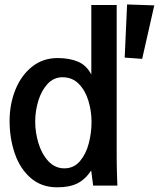

<svg xmlns="http://www.w3.org/2000/svg" viewBox="-20 -812 695 840"><path d="M22 -283Q22 -356 47.2 -419Q72.5 -482 120 -520Q167.5 -558 232 -558Q284 -558 321.2 -542.2Q358.5 -526.5 379.5 -486V-790H490.5V-120Q490.5 -100.5 491 -81.5Q491.5 -62.5 492 -43.5L493.5 0H387.5L379 -66Q352.5 -26.5 318.2 -9.5Q284 7.5 230 7.5Q161.5 7.5 114.5 -33.2Q67.5 -74 44.8 -140.2Q22 -206.5 22 -283ZM380.5 -278Q380.5 -325.5 367 -370.5Q353.5 -415.5 325 -444.8Q296.5 -474 253.5 -474Q214.5 -474 187.5 -444.2Q160.5 -414.5 147.2 -369.8Q134 -325 134 -280Q134 -232 148.5 -184.8Q163 -137.5 192 -106.5Q221 -75.5 261.5 -75.5Q303 -75.5 329.8 -107Q356.5 -138.5 368.5 -185Q380.5 -231.5 380.5 -278ZM525.5 -560 536 -792.5 655 -788.5 602 -554.5Z"/></svg>

Font: JuliaMono SemiBold
Style: Regular
Weight: 600
Monospace: yes
Designer: cormullion
Foundry: corm
Version: Version 0.055; ttfautohint (v1.8.4)